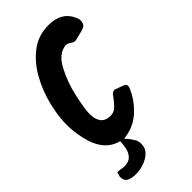

<svg xmlns="http://www.w3.org/2000/svg" viewBox="-229 -619 827 827"><g transform="rotate(-45 184.0 -205.5)"><path d="M67 155Q44 155 27.5 147Q11 139 11 114Q11 112 11.5 110Q12 108 13 106.5Q14 105 14 103Q15 95 15.5 95Q16 95 16.5 93.5Q17 92 23 92Q29 92 35 93L44 95Q50 96 56 96Q83 96 96.5 82.5Q110 69 115 49Q120 29 120 10V6Q40 -14 17 -121Q7 -166 7 -206Q7 -259 22.5 -321.5Q38 -384 69 -439.5Q100 -495 146.5 -530.5Q193 -566 255 -566Q334 -566 361 -506Q364 -501 365.5 -495Q367 -489 368 -486Q368 -464 358.5 -456.5Q349 -449 324 -444L313 -441Q307 -440 300.5 -438Q294 -436 288 -436Q279 -436 271 -443Q268 -444 266 -446Q258 -452 246 -452Q200 -448 169.5 -390.5Q139 -333 124.5 -265.5Q110 -198 110 -171Q110 -102 166 -100Q187 -100 200 -111Q218 -126 241 -159Q249 -168 261 -168L263 -167Q306 -152 309.5 -148.5Q313 -145 313 -138Q313 -131 309 -123Q290 -78 252.5 -41.5Q215 -5 167 6L140 11Q159 30 172 54Q177 64 177 80Q177 105 159 122Q141 139 115.5 147Q90 155 67 155Z"/></g></svg>

Font: Bangerz
Style: Regular
Weight: 400
Designer: vernon adams
Foundry: Vernon Adams
Version: Version 2.10;February 7, 2025;FontCreator 13.0.0.2683 64-bit